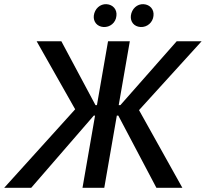

<svg xmlns="http://www.w3.org/2000/svg" viewBox="-61 -897 983 917"><path d="M-41 0H88L387 -345H393L333 0H437L497 -345H504L686 0H810L603 -371L902 -700H783L514 -395H506L559 -700H455L402 -395H395L232 -700H114L298 -375ZM433 -768C464 -766 492 -788 495 -821C499 -851 479 -875 448 -877C417 -879 391 -855 387 -822C384 -793 403 -770 433 -768ZM610 -768C643 -766 669 -791 672 -821C676 -851 656 -875 625 -877C594 -879 568 -855 564 -822C561 -793 579 -770 610 -768Z"/></svg>

Font: Fixel Display Medium
Style: Italic
Weight: 500
Italic angle: -10°
Designer: AlfaBravo + MacPaw
Foundry: Kyrylo Tkachov, Marchela Mozhyna, Serhii Makarenko, Maria Weinstein, Zakhar Kryvoshyya
Version: Version 1.210;Glyphs 3.2 (3217)